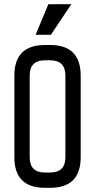

<svg xmlns="http://www.w3.org/2000/svg" viewBox="-20 -899 455 919"><path d="M219.7 -683.6Q366.2 -683.6 366.2 -537.1V-146.5Q366.2 0 219.7 0H195.3Q48.8 0 48.8 -146.5V-537.1Q48.8 -683.6 195.3 -683.6ZM219.7 -73.2Q293 -73.2 293 -146.5V-537.1Q293 -610.4 219.7 -610.4H195.3Q122.1 -610.4 122.1 -537.1V-146.5Q122.1 -73.2 195.3 -73.2ZM150.4 -732.4 211.4 -878.9H321.3L223.6 -732.4Z"/></svg>

Font: Saniretro
Style: Regular
Weight: 400
Designer: Jayvee D. Enaguas (Grand Chaos)
Version: Version 1.0 - 6/10/2013